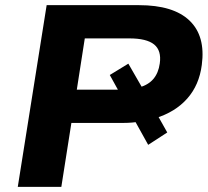

<svg xmlns="http://www.w3.org/2000/svg" viewBox="-20 -725 806 745"><path d="M49 0 161 -705H519Q653 -705 715.5 -645Q778 -585 763 -473Q753 -395 706.5 -342.5Q660 -290 582 -266L584 -291L629 -211L555 -163L495 -271L526 -254Q510 -251 493 -249.5Q476 -248 457 -248H257L218 0ZM278 -377H454Q464 -377 472.5 -377Q481 -377 489 -379L454 -347L406 -434L478 -478L535 -379L518 -385Q555 -395 575 -418.5Q595 -442 600 -479Q607 -529 578 -552.5Q549 -576 482 -576H309Z"/></svg>

Font: Nunito Sans 10pt SemiExpanded ExtraBold
Style: Italic
Weight: 800
Width: 6
Italic angle: -9°
Designer: Vernon Adams
Foundry: Vernon Adams
Version: Version 3.101;gftools[0.9.27]